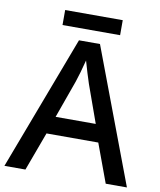

<svg xmlns="http://www.w3.org/2000/svg" viewBox="-93 -934 840 1008"><g transform="rotate(10 327.0 -430.5)"><path d="M479 -861H172V-781H479ZM540 0H653L383 -717H271L0 0H112L188 -206H464ZM362 -501 434 -300H220L292 -501C300 -524 316 -578 326 -619C334 -589 355 -522 362 -501Z"/></g></svg>

Font: Noto Sans Bengali UI Medium
Style: Regular
Weight: 500
Designer: Jelle Bosma - Monotype Design Team
Foundry: Monotype Imaging Inc.
Version: Version 2.003